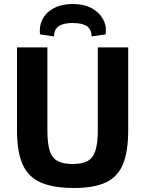

<svg xmlns="http://www.w3.org/2000/svg" viewBox="-20 -927 726 960"><path d="M621 -690V-275Q621 -170 595 -106.5Q569 -43 509.5 -15Q450 13 351 13Q246 13 183 -15Q120 -43 92.5 -106.5Q65 -170 65 -275V-690H217V-275Q217 -210 228.5 -173.5Q240 -137 268 -122Q296 -107 343 -107Q391 -107 418 -122Q445 -137 457 -173.5Q469 -210 469 -275V-690ZM250 -745 180 -755Q175 -797 193 -831.5Q211 -866 250 -886.5Q289 -907 343 -907Q399 -907 437.5 -886.5Q476 -866 495 -831.5Q514 -797 508 -755L438 -745Q438 -779 415 -795.5Q392 -812 343 -812Q296 -812 273 -795.5Q250 -779 250 -745Z"/></svg>

Font: Exo 2
Style: Bold
Weight: 700
Designer: Natanael Gama
Foundry: Natanael Gama
Version: Version 2.010